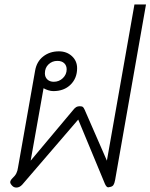

<svg xmlns="http://www.w3.org/2000/svg" viewBox="-20 -834 677 864"><path d="M467 9Q459 9 452 -7L332 -296L80 -3Q68 10 54 10Q43 10 36 3Q26 -7 26 -14Q26 -22 36 -32Q48 -43 53.5 -54Q59 -65 61 -80L138 -516Q145 -557 174.5 -580Q204 -603 245 -603Q280 -603 303.5 -581.5Q327 -560 327 -527Q327 -482 297.5 -453Q268 -424 220 -424Q209 -424 196.5 -428Q184 -432 176 -437L118 -111L310 -340Q317 -349 323.5 -352.5Q330 -356 339 -356Q349 -356 353 -352.5Q357 -349 361 -340L461 -111L585 -814H637L498 -24Q495 -8 490.5 -1.5Q486 5 477 7Q469 9 467 9ZM280 -522Q280 -539 269 -549.5Q258 -560 238 -560Q215 -560 198.5 -544.5Q182 -529 182 -504Q182 -487 193 -476.5Q204 -466 222 -466Q246 -466 263 -482.5Q280 -499 280 -522Z"/></svg>

Font: Niramit ExtraLight
Style: Italic
Weight: 200
Italic angle: -10°
Designer: Katatrad Aksorn Co.,Ltd.
Foundry: Cadson Demak Co.,Ltd.
Version: Version 1.000; ttfautohint (v1.6)